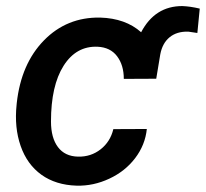

<svg xmlns="http://www.w3.org/2000/svg" viewBox="-20 -596 672 627"><path d="M234.9 -84.5Q276.9 -83.5 308.6 -108.4Q340.3 -133.3 350.1 -174.3L459.5 -174.8Q454.1 -122.6 421.4 -79.6Q388.7 -36.6 336.9 -12.5Q285.2 11.7 230.5 10.3Q162.1 8.3 115.2 -25.4Q68.4 -59.1 47.4 -119.4Q26.4 -179.7 34.2 -253.9L34.7 -259.3Q48.8 -387.7 123.5 -464.1Q198.2 -540.5 307.1 -538.6Q390.1 -536.1 440.9 -490.7Q485.8 -576.2 575.2 -576.2Q601.6 -575.2 632.3 -567.9L624.5 -488.3L594.7 -492.7Q557.6 -493.7 533.9 -474.4Q510.3 -455.1 503.4 -418.5L490.2 -338.9L384.3 -338.4Q384.3 -383.3 362.3 -412.4Q340.3 -441.4 298.8 -443.4Q229 -446.3 187.7 -381.3Q146.5 -316.4 146.5 -199.2Q146.5 -146 169.2 -115.7Q191.9 -85.4 234.9 -84.5Z"/></svg>

Font: Roboto Medium
Style: Italic
Weight: 500
Italic angle: -12°
Designer: Google
Version: Version 2.134; 2016